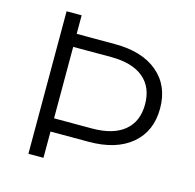

<svg xmlns="http://www.w3.org/2000/svg" viewBox="-103 -805 924 911"><g transform="rotate(15 359.0 -350.0)"><path d="M662 -369Q662 -257 586 -193Q510 -129 376 -129H188V0H114V-700H188V-609H376Q510 -609 586 -545Q662 -481 662 -369ZM588 -369Q588 -454 533 -499.5Q478 -545 374 -545H188V-194H374Q478 -194 533 -239.5Q588 -285 588 -369Z"/></g></svg>

Font: Montserrat-Regular
Style: Regular
Weight: 400
Version: Version 7.200